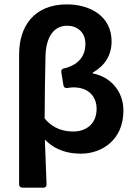

<svg xmlns="http://www.w3.org/2000/svg" viewBox="-20 -700 629 888"><path d="M68.4 -448.2V152.3C68.4 162.1 74.2 168 84 168H180.7C190.4 168 195.3 162.1 195.3 152.3L187.5 -54.7C237.3 -2.9 297.9 10.7 354.5 10.7C451.2 10.7 550.8 -52.7 550.8 -188.5C550.8 -278.3 491.2 -344.7 409.2 -360.4V-364.3C463.9 -395.5 496.1 -443.4 496.1 -508.8C496.1 -626 395.5 -679.7 290 -679.7C138.7 -679.7 68.4 -580.1 68.4 -448.2ZM426.8 -196.3C426.8 -127 377.9 -91.8 319.3 -91.8C277.3 -91.8 227.5 -102.5 186.5 -152.3C186.5 -248 188.5 -342.8 190.4 -439.5C192.4 -527.3 227.5 -581.1 291 -581.1C335 -581.1 375 -552.7 375 -497.1C375 -446.3 348.6 -400.4 276.4 -383.8C266.6 -381.8 261.7 -376 263.7 -365.2L273.4 -305.7C275.4 -295.9 282.2 -291 292 -293C300.8 -294.9 310.5 -295.9 319.3 -295.9C391.6 -295.9 426.8 -252 426.8 -196.3Z"/></svg>

Font: Ed Sans Neue SemiBold
Style: Regular
Weight: 600
Designer: Stephen Hutchings
Version: Version 1.004;PS 001.004;hotconv 1.0.88;makeotf.lib2.5.64775